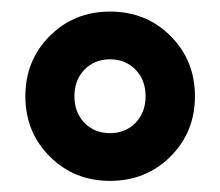

<svg xmlns="http://www.w3.org/2000/svg" viewBox="-20 -728 390 340"><path d="M174.8 -707.5Q238.8 -707.5 282 -664.3Q325.2 -621.1 325.2 -557.6Q325.2 -494.1 282 -450.9Q238.8 -407.7 174.8 -407.7Q111.3 -407.7 68.1 -450.9Q24.9 -494.1 24.9 -557.6Q24.9 -621.1 68.1 -664.3Q111.3 -707.5 174.8 -707.5ZM129.6 -604.7Q111.8 -586.4 111.8 -557.6Q111.8 -528.8 129.6 -510.5Q147.5 -492.2 174.8 -492.2Q202.1 -492.2 220 -510.5Q237.8 -528.8 237.8 -557.6Q237.8 -586.4 220 -604.7Q202.1 -623 174.8 -623Q147.5 -623 129.6 -604.7Z"/></svg>

Font: Cooper* ExtraBold
Style: Regular
Weight: 800
Designer: Owen Earl
Foundry: indestructible type*
Version: Version 0.001